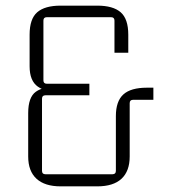

<svg xmlns="http://www.w3.org/2000/svg" viewBox="-20 -658 599 681"><path d="M325 3H195Q139 3 109.5 -24Q80 -51 80 -103V-257Q80 -313 107 -332.5Q134 -352 190 -351L200 -330Q144 -330 114.5 -350.5Q85 -371 85 -423V-535Q85 -591 112 -614.5Q139 -638 195 -638H325Q381 -638 408 -614.5Q435 -591 435 -535V-471H386V-585Q386 -597 374 -597H146Q134 -597 134 -585V-373Q134 -361 146 -361H297V-320H141Q129 -320 129 -308V-52Q129 -40 141 -40H379Q391 -40 391 -52V-246Q391 -299 417.5 -323Q444 -347 501 -347H524V-304H452Q440 -304 440 -292V-103Q440 -51 411 -24Q382 3 325 3Z"/></svg>

Font: Gemunu Libre ExtraLight ExtraLight
Style: Regular
Weight: 250
Version: Version 1.100